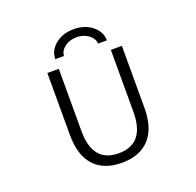

<svg xmlns="http://www.w3.org/2000/svg" viewBox="-159 -1115 1318 1293"><g transform="rotate(-20 500.0 -468.5)"><path d="M685.5 -799.8H622.1Q620.1 -836.9 585 -863.3Q549.8 -889.6 500 -889.6Q450.2 -889.6 415 -863.3Q379.9 -836.9 377.9 -799.8H315.4Q315.4 -860.4 367.7 -903.8Q419.9 -947.3 500 -947.3Q580.1 -947.3 632.8 -903.8Q685.5 -860.4 685.5 -799.8ZM688.5 -730.5H767.6V-287.1Q767.6 -140.6 698.2 -65.4Q628.9 9.8 500 9.8Q371.1 9.8 302.2 -65.4Q233.4 -140.6 233.4 -287.1V-730.5H315.4V-283.2Q315.4 -58.6 501 -57.6Q687.5 -57.6 688.5 -283.2Z"/></g></svg>

Font: GenEi Gothic M SemiLight
Style: Regular
Weight: 350
Designer: o_tamon (Modified); [Source Han Sans]
Ryoko NISHIZUKA  (kana & ideographs); Paul D. Hunt (Latin, Greek & Cyrillic); Wenl
Version: Version 1.1a;Original Version 1.004